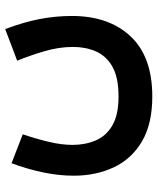

<svg xmlns="http://www.w3.org/2000/svg" viewBox="46 -434 604 736"><g transform="rotate(-90 348.0 -66.0)"><path d="M346.2 86.4Q418.9 86.4 460.2 63Q501.5 39.6 518.8 0Q536.1 -39.6 536.1 -88.4Q536.1 -142.1 519.5 -198.2Q502.9 -254.4 483.4 -302.2L604.5 -348.1Q631.3 -276.9 643.1 -215.6Q654.8 -154.3 654.8 -92.3Q654.8 48.8 576.9 132.3Q499 215.8 346.2 215.8Q240.7 215.8 173.6 176Q106.4 136.2 74.5 67.9Q42.5 -0.5 42.5 -85.4Q42.5 -142.6 55.2 -203.1Q67.9 -263.7 90.3 -323.7L201.2 -280.8Q184.1 -230.5 172.4 -181.6Q160.6 -132.8 160.6 -89.8Q160.6 -41.5 177.5 -1.5Q194.3 38.6 234.9 62.5Q275.4 86.4 346.2 86.4Z"/></g></svg>

Font: Vazirmatn UI FD
Style: Bold
Weight: 700
Designer: Saber Rastikerdar
Foundry: Saber Rastikerdar
Version: Version 33.003